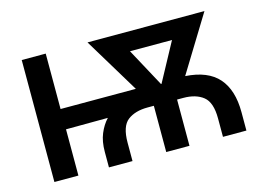

<svg xmlns="http://www.w3.org/2000/svg" viewBox="-78 -688 1137 830"><g transform="rotate(-15 490.0 -273.0)"><path d="M316.4 0V-69.3Q316.4 -116.2 330.6 -150.1Q344.7 -184.1 367.2 -208L179.7 -207V0H72.3V-545.9H179.7V-297.9H516.6L366.7 -545.9H890.1L736.8 -295.9Q836.9 -289.6 884.3 -235.6Q931.6 -181.6 931.6 -82.5V0H826.7V-82.5Q826.7 -154.3 793.7 -180.7Q760.7 -207 704.6 -207H676.8V0H572.8V-207H544.9Q488.8 -207 455.3 -181.4Q421.9 -155.8 421.9 -82.5V0ZM627 -290H629.4L722.2 -461.4H534.2Z"/></g></svg>

Font: Inter Medium
Style: Regular
Weight: 500
Designer: Rasmus Andersson
Foundry: rsms
Version: Version 4.001;git-9221beed3